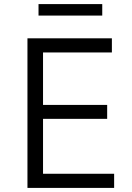

<svg xmlns="http://www.w3.org/2000/svg" viewBox="-20 -917 643 937"><path d="M114 -730H526V-661H190V-405H503V-337H190V-69H537V0H114ZM168 -897H479V-841H168Z"/></svg>

Font: Sora-SIA Light
Style: Regular
Weight: 300
Designer: Jonathan Barnbrook, Julián Moncada
Foundry: Barnbrook Fonts
Version: Version 2.000